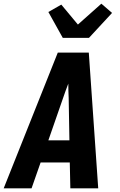

<svg xmlns="http://www.w3.org/2000/svg" viewBox="-32 -1020 652 1040"><path d="M-12 0 281 -735H449L500 0H349L346 -140H188L139 0ZM344 -260 340 -490Q339 -509 338.5 -528.5Q338 -548 338 -567Q330 -548 323.5 -528.5Q317 -509 310 -490L230 -260ZM308 -815 230 -955 300 -995 390 -887 517 -1000 575 -950 450 -815Z"/></svg>

Font: Iosevka Heavy Extended Oblique
Style: Regular
Weight: 900
Width: 7
Italic angle: -9°
Monospace: yes
Designer: Belleve Invis
Foundry: Belleve Invis
Version: Version 32.5.0; ttfautohint (v1.8.4)